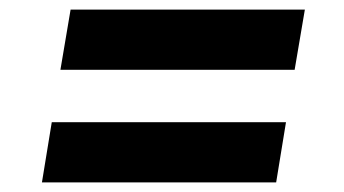

<svg xmlns="http://www.w3.org/2000/svg" viewBox="-20 -492 720 402"><path d="M106.5 -345.9H596.9L618.3 -471.9H127.8ZM67.8 -110.1H558.2L578.8 -236.2H88.4Z"/></svg>

Font: TID UI
Style: Bold Italic
Weight: 700
Italic angle: -9.39999°
Designer: The TID Project Authors
Foundry: Bakken & Bæck
Version: Version 1.001;hotconv 1.0.109;makeotfexe 2.5.65596